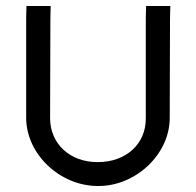

<svg xmlns="http://www.w3.org/2000/svg" viewBox="-20 -602 657 642"><path d="M67.5 -543V-207C68.5 -85 181.5 20 307.5 20C308.1 20 308.7 20 309.2 20C435.5 20 547.5 -87.6 547.5 -207L548.5 -542L549.5 -582H468.5L467.5 -543V-207C468.5 -121 401.5 -60 307.5 -60C306.8 -60 306 -60 305.3 -60C213.4 -60 147.5 -121.7 147.5 -207L148.5 -542L149.5 -582H68.5Z"/></svg>

Font: Nordica Advanced
Style: Regular
Weight: 300
Version: Version 1.07